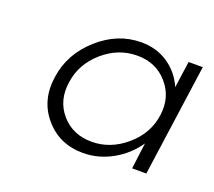

<svg xmlns="http://www.w3.org/2000/svg" viewBox="-67 -841 539 483"><g transform="rotate(20 202.5 -600.0)"><path d="M404 -750 362 -450H324L333 -520Q309 -485 272 -464.5Q235 -444 194 -444Q131 -444 92 -489.5Q53 -535 63 -600Q72 -664 123.5 -710Q175 -756 238 -756Q279 -756 310 -735Q341 -714 356 -679L366 -750ZM205 -478Q255 -478 296.5 -513.5Q338 -549 345 -600Q352 -650 321 -685.5Q290 -721 240 -721Q189 -721 148.5 -685.5Q108 -650 101 -600Q93 -549 123.5 -513.5Q154 -478 205 -478Z"/></g></svg>

Font: Oakes Grotesk Light
Style: Italic
Weight: 300
Italic angle: -8°
Designer: Samuel Oakes
Foundry: Samuel Oakes
Version: Version 1.000;PS 001.000;hotconv 1.0.88;makeotf.lib2.5.64775